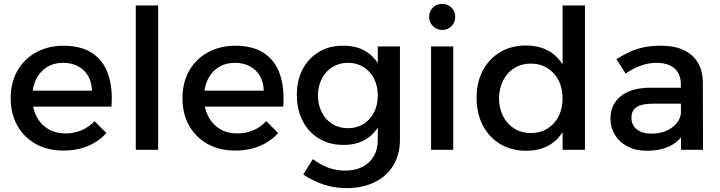

<svg xmlns="http://www.w3.org/2000/svg" viewBox="-20 -770 3703 987"><path d="M453 -304Q451 -349 432.5 -380.5Q414 -412 381 -429.5Q348 -447 305 -447Q257 -447 221.5 -425Q186 -403 166 -363.5Q146 -324 146 -271Q146 -214 167.5 -172Q189 -130 227.5 -107Q266 -84 316 -84Q405 -84 466 -147L527 -86Q488 -43 432 -19.5Q376 4 307 4Q225 4 164 -30Q103 -64 69 -124.5Q35 -185 35 -265Q35 -345 69 -405.5Q103 -466 164 -500Q225 -534 304 -535Q398 -535 455 -496.5Q512 -458 536 -388Q560 -318 553 -222H128V-304Z M678 -742H793V0H678Z M1336 -304Q1334 -349 1315.5 -380.5Q1297 -412 1264 -429.5Q1231 -447 1188 -447Q1140 -447 1104.5 -425Q1069 -403 1049 -363.5Q1029 -324 1029 -271Q1029 -214 1050.5 -172Q1072 -130 1110.5 -107Q1149 -84 1199 -84Q1288 -84 1349 -147L1410 -86Q1371 -43 1315 -19.5Q1259 4 1190 4Q1108 4 1047 -30Q986 -64 952 -124.5Q918 -185 918 -265Q918 -345 952 -405.5Q986 -466 1047 -500Q1108 -534 1187 -535Q1281 -535 1338 -496.5Q1395 -458 1419 -388Q1443 -318 1436 -222H1011V-304Z M2036 -53Q2036 24 2002 80Q1968 136 1906 166.5Q1844 197 1760 197Q1698 197 1643 178.5Q1588 160 1539 127L1588 48Q1626 76 1666 91.5Q1706 107 1755 107Q1806 107 1843.5 87.5Q1881 68 1901.5 33Q1922 -2 1922 -50V-531H2036ZM1742 -535Q1812 -536 1861.5 -505.5Q1911 -475 1937 -418Q1963 -361 1962 -281Q1963 -201 1937.5 -143.5Q1912 -86 1863.5 -55.5Q1815 -25 1746 -25Q1674 -25 1620 -57.5Q1566 -90 1536 -148Q1506 -206 1506 -282Q1506 -357 1535.5 -413.5Q1565 -470 1618.5 -502.5Q1672 -535 1742 -535ZM1769 -447Q1724 -447 1689 -425.5Q1654 -404 1634.5 -366Q1615 -328 1614 -279Q1615 -230 1634.5 -192Q1654 -154 1688.5 -132.5Q1723 -111 1769 -111Q1814 -111 1848.5 -132.5Q1883 -154 1902.5 -192Q1922 -230 1922 -279Q1922 -329 1902.5 -366.5Q1883 -404 1848.5 -425.5Q1814 -447 1769 -447Z M2196 -531H2310V0H2196ZM2253 -750Q2282 -750 2301 -731Q2320 -712 2320 -683Q2320 -655 2301 -635.5Q2282 -616 2253 -616Q2225 -616 2205.5 -635.5Q2186 -655 2186 -683Q2186 -712 2205.5 -731Q2225 -750 2253 -750Z M2683 -536Q2757 -536 2808.5 -503.5Q2860 -471 2887.5 -410.5Q2915 -350 2914 -266Q2915 -182 2888 -121Q2861 -60 2809.5 -27.5Q2758 5 2685 5Q2609 5 2551.5 -29.5Q2494 -64 2462 -125.5Q2430 -187 2430 -267Q2430 -347 2462 -407.5Q2494 -468 2551 -502Q2608 -536 2683 -536ZM2709 -443Q2661 -443 2624 -420Q2587 -397 2566.5 -356.5Q2546 -316 2545 -264Q2546 -212 2566.5 -172Q2587 -132 2624 -109Q2661 -86 2709 -86Q2757 -86 2794 -109Q2831 -132 2851.5 -172Q2872 -212 2872 -264Q2872 -317 2851.5 -357Q2831 -397 2794 -420Q2757 -443 2709 -443ZM2872 -742H2987V0H2872Z M3336 -237Q3280 -237 3253 -220Q3226 -203 3226 -164Q3226 -127 3253.5 -105Q3281 -83 3329 -83Q3372 -83 3406 -98Q3440 -113 3460 -138.5Q3480 -164 3481 -196L3503 -99Q3478 -47 3427 -21Q3376 5 3305 5Q3248 5 3206 -17Q3164 -39 3141 -76.5Q3118 -114 3118 -160Q3118 -232 3170.5 -275Q3223 -318 3319 -319H3495V-237ZM3480 -337Q3480 -389 3448 -418Q3416 -447 3353 -447Q3315 -447 3275.5 -433Q3236 -419 3196 -392L3149 -466Q3186 -489 3219 -504Q3252 -519 3289.5 -527Q3327 -535 3378 -535Q3481 -535 3536.5 -485.5Q3592 -436 3593 -349L3594 0H3481Z"/></svg>

Font: Alexandria
Style: Regular
Weight: 400
Designer: Mohamed Gaber
Foundry: Kief Type Foundry
Version: Version 5.100